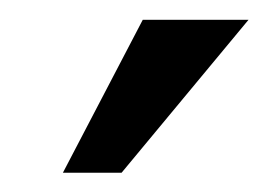

<svg xmlns="http://www.w3.org/2000/svg" viewBox="-20 -775 272 195"><path d="M103.5 -599.6H43.9L125 -754.9H232.4Z"/></svg>

Font: Namkio Khamti
Style: Bold
Weight: 700
Designer: Debbi Hosken
Foundry: SIL International
Version: Version 3.917